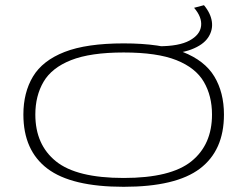

<svg xmlns="http://www.w3.org/2000/svg" viewBox="-20 -709 952 739"><path d="M70 -268Q70 -353 107 -414.5Q144 -476 228.5 -509Q313 -542 456 -542Q599 -542 683.5 -509Q768 -476 805 -414.5Q842 -353 842 -268Q842 -130 749.5 -60Q657 10 456 10Q255 10 162.5 -60Q70 -130 70 -268ZM116 -268Q116 -152 195.5 -88Q275 -24 456 -24Q637 -24 716.5 -88Q796 -152 796 -268Q796 -340 764.5 -394Q733 -448 659 -477.5Q585 -507 456 -507Q328 -507 253.5 -477.5Q179 -448 147.5 -394Q116 -340 116 -268ZM581 -501V-531H591Q669 -531 709.5 -553Q750 -575 754 -609Q758 -643 727 -679L765 -689Q791 -658 795.5 -625.5Q800 -593 781 -564.5Q762 -536 716 -518.5Q670 -501 595 -501Z"/></svg>

Font: Georama ExtraExtended ExtraLight
Style: Regular
Weight: 200
Width: 8
Designer: Jean-Baptiste Levee
Foundry: Production Type
Version: Version 1.000